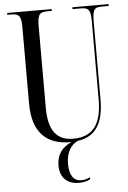

<svg xmlns="http://www.w3.org/2000/svg" viewBox="-62 -759 690 1036"><g transform="rotate(-5 283.0 -240.5)"><path d="M295 10C297 10 300 10 302 10C249 33 221 73 221 130C221 198 262 233 323 233C346 233 368 228 385 219V208C367 217 350 220 337 220C297 220 273 189 273 127C273 63 298 26 335 7C437 -7 478 -80 478 -206V-627C478 -695 491 -704 528 -704H566V-714H370V-704H413C455 -704 468 -695 468 -629V-206C468 -83 428 -7 313 -7C231 -7 180 -54 180 -186V-627C180 -695 194 -704 235 -704H258V-714H17V-704H37C78 -704 92 -695 92 -630V-216C92 -53 174 10 295 10Z"/></g></svg>

Font: Noto Serif Display ExtraCondensed
Style: Regular
Weight: 400
Width: 2
Designer: Monotype Design Team
Foundry: Monotype Imaging Inc.
Version: Version 2.009